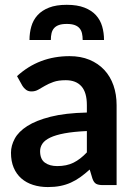

<svg xmlns="http://www.w3.org/2000/svg" viewBox="-20 -750 548 778"><path d="M24.5 0ZM396.5 0Q379 0 369.5 -5.2Q360 -10.5 354.5 -26.5L343.5 -63Q324 -45.5 305.5 -32.2Q287 -19 267 -10Q247 -1 224.2 3.5Q201.5 8 174 8Q141.5 8 114 -0.8Q86.5 -9.5 66.5 -27Q46.5 -44.5 35.5 -70.5Q24.5 -96.5 24.5 -131Q24.5 -160 39.8 -188.2Q55 -216.5 90.5 -239.2Q126 -262 185 -277Q244 -292 332 -294V-324Q332 -375.5 310 -400.2Q288 -425 246.5 -425Q216.5 -425 196.8 -418Q177 -411 162 -402.2Q147 -393.5 134.8 -386.5Q122.5 -379.5 107.5 -379.5Q94.5 -379.5 85.5 -386.2Q76.5 -393 71 -402L49 -441.5Q137.5 -522.5 262 -522.5Q307 -522.5 342.5 -507.8Q378 -493 402.5 -466.8Q427 -440.5 439.8 -404Q452.5 -367.5 452.5 -324V0ZM212 -77Q250 -77 277.8 -90.8Q305.5 -104.5 332 -132.5V-219Q278 -216.5 241.8 -209.8Q205.5 -203 183.5 -192.5Q161.5 -182 152 -168Q142.5 -154 142.5 -137.5Q142.5 -105 161.8 -91Q181 -77 212 -77ZM250.5 -730.5Q293 -730.5 322 -719.2Q351 -708 368.8 -688.5Q386.5 -669 394 -643Q401.5 -617 401.5 -588H315Q315 -603 312.2 -615Q309.5 -627 302.2 -635.5Q295 -644 282.5 -648.5Q270 -653 250.5 -653Q231 -653 218.5 -648.5Q206 -644 198.8 -635.5Q191.5 -627 188.8 -615Q186 -603 186 -588H99.5Q99.5 -617 107 -643Q114.5 -669 132.2 -688.5Q150 -708 178.8 -719.2Q207.5 -730.5 250.5 -730.5Z"/></svg>

Font: Lato
Style: Bold
Weight: 700
Designer: Lukasz Dziedzic
Foundry: tyPoland Lukasz Dziedzic
Version: Version 2.007; 2014-02-27